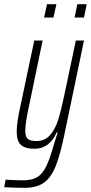

<svg xmlns="http://www.w3.org/2000/svg" viewBox="-65 -704 435 919"><path d="M-45 192 -38 156Q10 159 46 159Q88 159 113 144Q138 129 156 92.5Q174 56 195 -19L211 -70H206Q172 8 100 8Q55 8 35 -10.5Q15 -29 15 -74Q15 -117 31 -188L99 -510H139L74 -197Q56 -115 56 -80Q56 -49 68 -39Q80 -29 111 -29Q150 -29 175 -58Q200 -87 213.5 -130.5Q227 -174 242 -245L298 -510H337L247 -78Q225 31 203 87.5Q181 144 146.5 169.5Q112 195 53 195Q7 195 -45 192ZM146 -620 160 -684H205L191 -620ZM292 -620 305 -684H350L337 -620Z"/></svg>

Font: Saira Ultra Condensed ExLight
Style: Italic
Weight: 200
Width: 1
Italic angle: -12°
Designer: Hector Gatti with collaboration of the Omnibus-Type team
Foundry: Omnibus-Type
Version: Version 1.001; ttfautohint (v1.8)